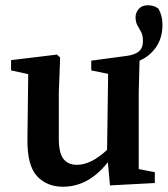

<svg xmlns="http://www.w3.org/2000/svg" viewBox="-20 -694 636 728"><path d="M397 9 389 -79Q316 14 219 14Q157 14 120 -26.5Q83 -67 84 -166L87 -413L22 -427V-466L196 -487L208 -476L203 -342V-170Q203 -114 220.5 -91.5Q238 -69 272 -69Q300 -69 329.5 -84.5Q359 -100 386 -126L390 -414L326 -427V-464L460 -482Q491 -486 506.5 -499Q522 -512 522 -538Q522 -560 515 -573Q508 -586 501 -598Q494 -610 494 -629Q494 -646 506 -660Q518 -674 540 -674Q550 -674 560 -671.5Q570 -669 581 -661Q589 -646 592.5 -631.5Q596 -617 596 -600Q596 -550 571.5 -515Q547 -480 509 -464L506 -342V-53L567 -41V0Z"/></svg>

Font: Source Serif 4 Semibold
Style: Regular
Weight: 600
Designer: Frank Grießhammer
Foundry: Adobe
Version: Version 4.005;hotconv 1.1.0;makeotfexe 2.6.0